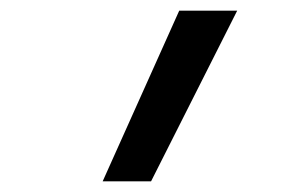

<svg xmlns="http://www.w3.org/2000/svg" viewBox="-20 -792 540 361"><path d="M173 -451 317 -772H426L264 -451Z"/></svg>

Font: Iosevka Slab Medium Oblique
Style: Regular
Weight: 500
Italic angle: -9°
Monospace: yes
Designer: Belleve Invis
Foundry: Belleve Invis
Version: Version 11.1.1; ttfautohint (v1.8.3)